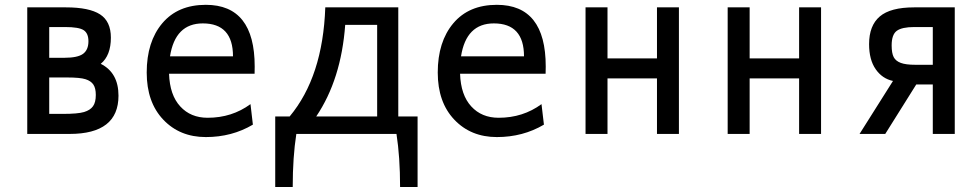

<svg xmlns="http://www.w3.org/2000/svg" viewBox="-20 -542 3933 777"><path d="M261.7 0H90.3V-512.2H247.1Q340.8 -512.2 384.8 -483.9Q428.7 -455.6 428.7 -389.6Q428.7 -317.4 387.7 -283.7Q459.5 -247.6 459.5 -154.8Q459.5 0 261.7 0ZM239.7 -308.1Q294.4 -308.1 316.2 -324.2Q337.9 -340.3 337.9 -375Q337.9 -407.2 318.6 -419.9Q299.3 -432.6 243.2 -432.6H179.2V-308.1ZM234.4 -81.1Q294.9 -81.1 320.1 -88.6Q345.2 -96.2 356.4 -112.1Q367.7 -127.9 367.7 -157.7Q367.7 -185.1 357.9 -199.7Q348.1 -214.4 326.2 -221.4Q304.2 -228.5 251 -228.5H179.2V-81.1Z M813 12.7Q707.5 12.7 640.6 -57.9Q573.7 -128.4 573.7 -248.5Q573.7 -373 636.7 -447.8Q699.7 -522.5 813 -522.5Q1010.7 -522.5 1010.7 -272.9Q1010.7 -250.5 1010.3 -243.7H664.1Q667 -157.2 709.5 -111.3Q751.5 -65.4 820.3 -65.4Q918.5 -65.4 993.7 -120.6L1003.4 -37.6Q918.5 12.7 813 12.7ZM922.9 -314Q922.9 -447.3 800.8 -447.3Q689 -447.3 668 -314Z M1506.3 -70.8V-441.4H1377Q1360.8 -220.7 1259.8 -70.8ZM1152.3 -70.8Q1286.6 -231.9 1296.4 -512.2H1591.8V-70.8H1669.9V214.8H1599.1Q1599.1 93.8 1584.5 0H1179.2Q1164.6 93.8 1164.6 214.8H1093.8V-70.8Z M1990.7 12.7Q1885.3 12.7 1818.4 -57.9Q1751.5 -128.4 1751.5 -248.5Q1751.5 -373 1814.5 -447.8Q1877.4 -522.5 1990.7 -522.5Q2188.5 -522.5 2188.5 -272.9Q2188.5 -250.5 2188 -243.7H1841.8Q1844.7 -157.2 1887.2 -111.3Q1929.2 -65.4 1998 -65.4Q2096.2 -65.4 2171.4 -120.6L2181.2 -37.6Q2096.2 12.7 1990.7 12.7ZM2100.6 -314Q2100.6 -447.3 1978.5 -447.3Q1866.7 -447.3 1845.7 -314Z M2727.5 0H2638.7V-224.6H2438.5V0H2349.6V-512.2H2438.5V-305.7H2638.7V-512.2H2727.5Z M3302.7 0H3213.9V-224.6H3013.7V0H2924.8V-512.2H3013.7V-305.7H3213.9V-512.2H3302.7Z M3458.5 0 3593.8 -214.4Q3550.3 -223.6 3523.7 -262Q3497.1 -300.3 3497.1 -363.3Q3497.1 -438.5 3540.3 -475.3Q3583.5 -512.2 3679.7 -512.2H3843.8V0H3754.9V-200.2H3688L3562.5 0ZM3684.6 -279.8H3754.9V-432.6H3680.2Q3629.9 -432.6 3609.1 -417.2Q3588.4 -401.9 3588.4 -358.4Q3588.4 -326.7 3596.7 -310.8Q3605 -294.9 3625.5 -287.4Q3646 -279.8 3684.6 -279.8Z"/></svg>

Font: Cadman
Style: Regular
Weight: 400
Designer: Paul James MIller
Foundry: High-Logic / Made with FontCreator
Version: Version 2.114;March 28, 2021;FontCreator 13.0.0.2683 64-bit